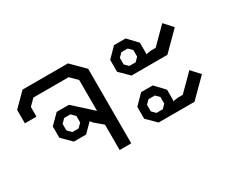

<svg xmlns="http://www.w3.org/2000/svg" viewBox="-97 -810 1242 1062"><g transform="rotate(-30 524.5 -279.0)"><path d="M484 -476V0H410V-162L358 -206L346 -221L292 -167H214L155 -226V-298L214 -357H292L410 -250V-447L367 -490H142L104 -452V-390H30V-476L112 -558H402ZM297 -283 273 -307H233L209 -283V-241L233 -217H273L297 -241Z M614 -382V-458L673 -518H747L804 -458V-394L802 -385L834 -390H865L965 -490L1014 -436L902 -324H673ZM729 -376 752 -399V-441L729 -464H689L666 -441V-399L689 -376ZM614 -82V-158L673 -218H747L804 -158V-95L802 -85L834 -90H865L965 -190L1014 -136L902 -24H673ZM729 -76 752 -99V-141L729 -164H689L666 -141V-99L689 -76Z"/></g></svg>

Font: Chakra Petch
Style: Regular
Weight: 400
Designer: Katatrad Aksorn Co.,Ltd.
Foundry: Cadson Demak Co.,Ltd.
Version: Version 1.000; ttfautohint (v1.6)